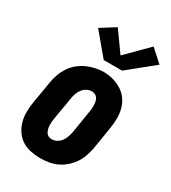

<svg xmlns="http://www.w3.org/2000/svg" viewBox="-192 -882 883 990"><g transform="rotate(30 250.0 -387.5)"><path d="M206 8Q177 8 148 2Q119 -4 96 -19.5Q73 -35 57.5 -58Q42 -81 34.5 -108.5Q27 -136 27.5 -165.5Q28 -195 33 -225L55 -355Q59 -380 67.5 -404Q76 -428 90.5 -450.5Q105 -473 126 -490.5Q147 -508 171 -519Q195 -530 220 -535.5Q245 -541 270 -541Q300 -541 327.5 -533Q355 -525 378.5 -510Q402 -495 418 -472Q434 -449 441 -421.5Q448 -394 447.5 -364.5Q447 -335 442 -305L421 -175Q416 -151 408 -126.5Q400 -102 385 -80Q370 -58 349.5 -40Q329 -22 305 -11Q281 0 256 4Q231 8 206 8ZM209 -106Q224 -106 239 -114Q254 -122 263.5 -135.5Q273 -149 278 -164Q283 -179 286 -194L307 -324Q309 -335 310 -346Q311 -357 310.5 -367.5Q310 -378 308 -388Q306 -398 300.5 -406.5Q295 -415 285.5 -419.5Q276 -424 265 -424Q250 -424 235.5 -415.5Q221 -407 211.5 -394Q202 -381 197 -366Q192 -351 190 -336L168 -206Q166 -195 165 -184.5Q164 -174 164.5 -163.5Q165 -153 167.5 -143Q170 -133 175 -124Q180 -115 189 -110.5Q198 -106 209 -106ZM347 -594H238L130 -723L216 -777L301 -658L426 -783L499 -717Z"/></g></svg>

Font: Iosevka Curly Slab HvObl
Style: Regular
Weight: 900
Italic angle: -9°
Monospace: yes
Designer: Belleve Invis
Foundry: Belleve Invis
Version: Version 11.1.0; ttfautohint (v1.8.3)